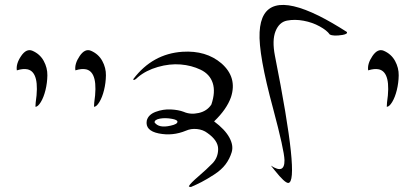

<svg xmlns="http://www.w3.org/2000/svg" viewBox="-20 -946 1671 764"><path d="M47 -666Q43 -692 64 -723Q85 -754 109 -744Q139 -731 154 -703.5Q169 -676 168.5 -646Q168 -616 161 -587.5Q154 -559 142.5 -540Q131 -521 121 -521L122 -538Q140 -658 90 -670Q72 -674 47 -666Z M280 -666Q276 -692 297 -723Q318 -754 342 -744Q372 -731 387 -703.5Q402 -676 401.5 -646Q401 -616 394 -587.5Q387 -559 375.5 -540Q364 -521 354 -521L355 -538Q373 -658 323 -670Q305 -674 280 -666Z M805 -417Q788 -430 764 -432.5Q740 -435 720 -426Q667 -404 612 -415Q557 -426 564 -466Q570 -490 599.5 -501Q629 -512 659.5 -510.5Q690 -509 711 -501Q738 -489 771 -496.5Q804 -504 821 -530Q838 -580 826.5 -615.5Q815 -651 778.5 -668.5Q742 -686 698.5 -689.5Q655 -693 608 -679.5Q561 -666 529 -639Q516 -626 511 -628Q510 -629 511 -632Q587 -732 706 -740Q800 -746 861 -694Q925 -638 899 -559Q882 -511 832 -463Q875 -431 892.5 -399Q910 -367 902 -340.5Q894 -314 877.5 -292Q861 -270 831.5 -251Q802 -232 781.5 -221.5Q761 -211 740 -202Q737 -202 735 -202.5Q733 -203 732 -204Q731 -205 732 -206Q738 -217 770 -244.5Q802 -272 825 -295.5Q848 -319 848 -353Q848 -387 805 -417ZM665 -473Q638 -478 616.5 -474Q595 -470 595 -459Q612 -435 659 -446Q687 -452 686 -462Q686 -469 665 -473Z M1360 -819Q1365 -811 1343 -807Q1306 -801 1292 -809Q1281 -825 1252 -841Q1223 -857 1188 -863.5Q1153 -870 1122 -864Q1091 -858 1076.5 -822Q1062 -786 1074 -724Q1174 -220 1127 -218Q1113 -218 1074 -267Q1063 -281 1058 -287Q1113 -251 1112 -309Q1111 -348 1067 -513Q1008 -730 1013 -818Q1022 -995 1249 -883Q1299 -858 1360 -819Z M1445 -666Q1441 -692 1462 -723Q1483 -754 1507 -744Q1537 -731 1552 -703.5Q1567 -676 1566.5 -646Q1566 -616 1559 -587.5Q1552 -559 1540.5 -540Q1529 -521 1519 -521L1520 -538Q1538 -658 1488 -670Q1470 -674 1445 -666Z"/></svg>

Font: YamSuf
Style: Regular
Weight: 400
Version: Version 1.1